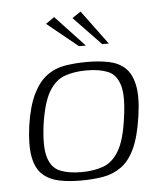

<svg xmlns="http://www.w3.org/2000/svg" viewBox="-46 -620 566 666"><g transform="rotate(-5 237.0 -287.0)"><path d="M209 5Q167 5 133.5 -2Q100 -9 77 -29.5Q54 -50 46 -91Q38 -132 47 -199Q57 -267 77 -308Q97 -349 125 -370Q153 -391 188.5 -397Q224 -403 266 -403Q308 -403 342 -396Q376 -389 398 -368.5Q420 -348 428.5 -307.5Q437 -267 427 -199Q417 -130 398 -89Q379 -48 350.5 -27.5Q322 -7 286.5 -1Q251 5 209 5ZM213 -24Q257 -24 290 -36Q323 -48 345 -85.5Q367 -123 377 -199Q388 -275 376.5 -312.5Q365 -350 335.5 -362Q306 -374 262 -374Q218 -374 185 -362Q152 -350 130 -312.5Q108 -275 97 -199Q87 -123 98.5 -85.5Q110 -48 140 -36Q170 -24 213 -24ZM243 -460 136 -547 166 -568 267 -460ZM324 -460 229 -559 259 -579 347 -460Z"/></g></svg>

Font: Genos Thin Light
Style: Italic
Weight: 300
Italic angle: -8°
Version: Version 1.010